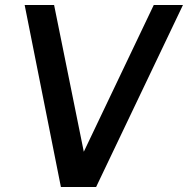

<svg xmlns="http://www.w3.org/2000/svg" viewBox="-20 -743 747 763"><path d="M707 -723H591L313 -140L195 -723H78L222 0H362Z"/></svg>

Font: United Sans SemiBold
Style: Italic
Weight: 600
Italic angle: -8°
Designer: Pablo Impallari, Rodrigo Fuenzalida (Modified by Dan O. Williams)
Version: Version 1.000;PS 001.000;hotconv 1.0.88;makeotf.lib2.5.64775